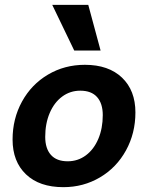

<svg xmlns="http://www.w3.org/2000/svg" viewBox="-20 -763 608 794"><path d="M32 -186Q32 -272 71 -343Q110 -414 178.5 -454.5Q247 -495 331 -495Q429 -495 484.5 -442Q540 -389 540 -298Q540 -212 501 -141Q462 -70 393.5 -29.5Q325 11 242 11Q143 11 87.5 -42Q32 -95 32 -186ZM405 -287Q405 -335 381.5 -361.5Q358 -388 312 -388Q270 -388 237 -363.5Q204 -339 185.5 -295.5Q167 -252 167 -197Q167 -149 190.5 -122.5Q214 -96 260 -96Q302 -96 335 -120.5Q368 -145 386.5 -188.5Q405 -232 405 -287ZM196 -743H345L396 -554H287Z"/></svg>

Font: Niramit
Style: Bold Italic
Weight: 700
Italic angle: -10°
Designer: Katatrad Aksorn Co.,Ltd.
Foundry: Cadson Demak Co.,Ltd.
Version: Version 1.001; ttfautohint (v1.6)